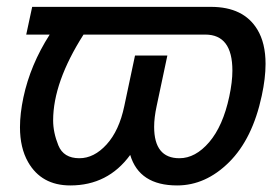

<svg xmlns="http://www.w3.org/2000/svg" viewBox="-20 -533 821 568"><path d="M503.9 15.6Q392.1 15.6 365.2 -74.7Q299.3 15.6 188 15.6Q102.5 15.6 63 -53.7Q39.1 -95.7 39.1 -156.7Q39.1 -196.8 49.3 -245.1Q69.8 -341.3 127 -430.7H57.6L75.2 -512.7H604Q700.7 -512.7 741.2 -445.8Q765.6 -405.8 765.6 -343.8Q765.6 -301.8 754.4 -250Q727.1 -122.1 657.7 -53.2Q588.4 15.6 503.9 15.6ZM510.7 -64.9Q558.1 -64.9 598.9 -112.5Q639.6 -160.2 658.2 -247.1Q667.5 -290.5 667.5 -324.2Q667.5 -430.7 587.4 -430.7H227.1Q137.2 -289.6 137.2 -176.8Q137.2 -141.1 152.6 -103Q168 -64.9 214.8 -64.9Q258.3 -64.9 295.4 -105.7Q332.5 -146.5 347.7 -219.2L379.4 -368.7H475.1L443.4 -219.2Q436 -185.1 436 -157.7Q436 -64.9 510.7 -64.9Z"/></svg>

Font: Cadman
Style: Italic
Weight: 400
Italic angle: -12°
Designer: Paul James MIller
Foundry: High-Logic / Made with FontCreator
Version: Version 2.114;March 28, 2021;FontCreator 13.0.0.2683 64-bit